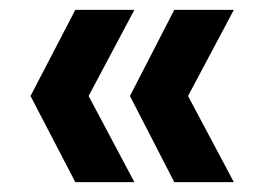

<svg xmlns="http://www.w3.org/2000/svg" viewBox="-20 -490 545 390"><path d="M334 -120 244 -295 334 -470H455L362 -295L455 -120ZM133 -120 42 -295 133 -470H253L160 -295L253 -120Z"/></svg>

Font: DeepMind Sans
Style: Bold
Weight: 700
Designer: Jonny Pinhorn / Modifications: Colophon Foundry
Foundry: Colophon Foundry
Version: Version 1.002; ttfautohint (v1.8.2)